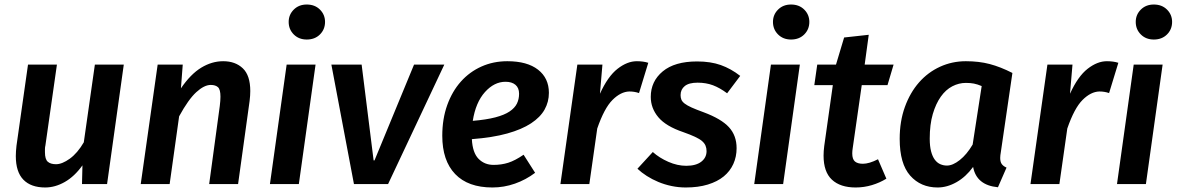

<svg xmlns="http://www.w3.org/2000/svg" viewBox="-20 -815 5209 850"><path d="M232 -529 181 -171Q179 -163 179 -155V-141Q179 -110 191.5 -99Q204 -88 228 -88Q255 -88 289 -112.5Q323 -137 351 -185L400 -529H528L454 0H343L345 -83Q310 -34 267 -9.5Q224 15 180 15Q117 15 83.5 -19.5Q50 -54 50 -124Q50 -144 53 -170L104 -529Z M906 0 953 -346Q956 -370 956 -387Q956 -419 945 -429Q934 -439 913 -439Q884 -439 849 -407Q814 -375 773 -300L731 0H603L678 -529H789L781 -424Q824 -487 871 -515.5Q918 -544 968 -544Q1022 -544 1055 -512.5Q1088 -481 1088 -412Q1088 -392 1085 -368L1034 0Z M1175 0 1249 -529H1377L1303 0ZM1338 -640Q1303 -640 1280.5 -662.5Q1258 -685 1258 -718Q1258 -750 1280.5 -772.5Q1303 -795 1338 -795Q1374 -795 1396.5 -772.5Q1419 -750 1419 -718Q1419 -685 1396.5 -662.5Q1374 -640 1338 -640Z M1447 -529H1581L1634 -105H1638L1813 -529H1947L1698 0H1547Z M2410 -404Q2410 -364 2391 -330Q2372 -296 2331 -269Q2290 -242 2225.5 -224Q2161 -206 2069 -199Q2072 -139 2098.5 -112Q2125 -85 2165 -85Q2200 -85 2230 -94.5Q2260 -104 2298 -130L2349 -50Q2308 -19 2259.5 -2Q2211 15 2160 15Q2052 15 1995 -44.5Q1938 -104 1938 -214Q1938 -289 1960 -350Q1982 -411 2020.5 -454Q2059 -497 2111.5 -520.5Q2164 -544 2226 -544Q2314 -544 2362 -506.5Q2410 -469 2410 -404ZM2218 -453Q2168 -453 2127 -407.5Q2086 -362 2073 -280Q2133 -285 2173 -295.5Q2213 -306 2236 -321.5Q2259 -337 2268.5 -356.5Q2278 -376 2278 -400Q2278 -426 2262 -439.5Q2246 -453 2218 -453Z M2809 -403Q2789 -410 2766 -410Q2728 -409 2691.5 -372.5Q2655 -336 2624 -246L2589 0H2461L2536 -529H2647L2636 -400Q2671 -477 2714 -510.5Q2757 -544 2799 -544Q2828 -544 2850 -537Z M3018 -81Q3061 -81 3084.5 -99Q3108 -117 3108 -146Q3108 -159 3103.5 -170Q3099 -181 3088 -190.5Q3077 -200 3056.5 -209.5Q3036 -219 3005 -230Q2928 -256 2894.5 -296Q2861 -336 2861 -386Q2861 -455 2914 -499Q2967 -543 3066 -543Q3126 -543 3171 -527Q3216 -511 3257 -479L3199 -402Q3167 -426 3136.5 -437.5Q3106 -449 3068 -449Q3030 -449 3011.5 -434Q2993 -419 2993 -394Q2993 -383 2996.5 -374Q3000 -365 3011 -356.5Q3022 -348 3042 -339Q3062 -330 3095 -318Q3173 -289 3207 -252Q3241 -215 3241 -159Q3241 -121 3226.5 -89Q3212 -57 3184 -34Q3156 -11 3113.5 2Q3071 15 3016 15Q2984 15 2953 8.5Q2922 2 2894.5 -9.5Q2867 -21 2843.5 -36Q2820 -51 2802 -68L2870 -142Q2899 -116 2939 -98.5Q2979 -81 3018 -81Z M3319 0 3393 -529H3521L3447 0ZM3482 -640Q3447 -640 3424.5 -662.5Q3402 -685 3402 -718Q3402 -750 3424.5 -772.5Q3447 -795 3482 -795Q3518 -795 3540.5 -772.5Q3563 -750 3563 -718Q3563 -685 3540.5 -662.5Q3518 -640 3482 -640Z M3904 -24Q3875 -6 3840 4.5Q3805 15 3768 15Q3700 15 3663 -19.5Q3626 -54 3626 -126Q3626 -146 3629 -169L3667 -438H3585L3598 -529H3681L3717 -649L3826 -661L3808 -529H3936L3909 -438H3795L3755 -159Q3754 -153 3753.5 -147Q3753 -141 3753 -136Q3753 -110 3765 -100Q3777 -90 3800 -90Q3828 -90 3867 -110Z M4411 -143Q4408 -126 4408 -116Q4408 -98 4415 -88.5Q4422 -79 4436 -73L4398 14Q4303 5 4288 -76Q4256 -32 4214.5 -8.5Q4173 15 4131 15Q4056 15 4009.5 -37.5Q3963 -90 3963 -200Q3963 -278 3986 -341.5Q4009 -405 4048.5 -450Q4088 -495 4141.5 -519.5Q4195 -544 4256 -544Q4314 -544 4361.5 -531.5Q4409 -519 4462 -492ZM4172 -82Q4198 -82 4229 -106.5Q4260 -131 4286 -175L4326 -434Q4307 -442 4291.5 -445Q4276 -448 4256 -448Q4225 -448 4196 -433Q4167 -418 4145 -387Q4123 -356 4109.5 -310Q4096 -264 4096 -201Q4096 -168 4102 -145Q4108 -122 4118.5 -108Q4129 -94 4143 -88Q4157 -82 4172 -82Z M4890 -403Q4870 -410 4847 -410Q4809 -409 4772.5 -372.5Q4736 -336 4705 -246L4670 0H4542L4617 -529H4728L4717 -400Q4752 -477 4795 -510.5Q4838 -544 4880 -544Q4909 -544 4931 -537Z M4925 0 4999 -529H5127L5053 0ZM5088 -640Q5053 -640 5030.5 -662.5Q5008 -685 5008 -718Q5008 -750 5030.5 -772.5Q5053 -795 5088 -795Q5124 -795 5146.5 -772.5Q5169 -750 5169 -718Q5169 -685 5146.5 -662.5Q5124 -640 5088 -640Z"/></svg>

Font: Xgbmvzvtohvqztyvzapvmeyoton
Style: Regular
Weight: 500
Italic angle: -8°
Designer: Carrois Corporate & Edenspiekermann
Foundry: Carrois Corporate GbR & Edenspiekermann AG
Version: Version 2.001